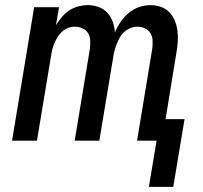

<svg xmlns="http://www.w3.org/2000/svg" viewBox="-20 -548 790 748"><path d="M655 180H560L590 0H514L573 -357Q575 -373 574.5 -389Q574 -405 566.5 -418Q559 -431 545 -437.5Q531 -444 515 -444Q502 -444 489 -439Q476 -434 465 -424.5Q454 -415 447 -402.5Q440 -390 435 -377.5Q430 -365 426.5 -352Q423 -339 421 -325L367 0H271L330 -357Q332 -373 331.5 -389Q331 -405 323.5 -418Q316 -431 301.5 -437.5Q287 -444 272 -444Q258 -444 245 -439Q232 -434 221.5 -424.5Q211 -415 203.5 -402.5Q196 -390 191 -377.5Q186 -365 183 -352Q180 -339 178 -325L124 0H27L113 -520H210L198 -450Q208 -466 221 -481.5Q234 -497 250 -507.5Q266 -518 285 -523Q304 -528 322 -528Q344 -528 364.5 -520.5Q385 -513 398.5 -498Q412 -483 419 -463.5Q426 -444 428 -422Q437 -444 450.5 -463.5Q464 -483 482 -498Q500 -513 522 -520.5Q544 -528 566 -528Q588 -528 607.5 -521Q627 -514 640.5 -499.5Q654 -485 661.5 -466Q669 -447 671.5 -426.5Q674 -406 672.5 -384.5Q671 -363 667 -341L625 -84H699Z"/></svg>

Font: Iosevka Custom Medium
Style: Italic
Weight: 500
Italic angle: -9°
Designer: Belleve Invis
Foundry: Belleve Invis
Version: Version 27.0.1